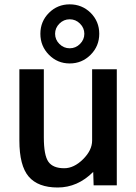

<svg xmlns="http://www.w3.org/2000/svg" viewBox="-20 -835 614 866"><path d="M294.4 -617.2Q321.3 -617.2 340.8 -636.7Q360.4 -656.2 360.4 -682.6Q360.4 -709 340.8 -728.5Q321.3 -748 294.4 -748Q267.6 -748 248 -728.5Q228.5 -709 228.5 -682.6Q228.5 -656.2 248 -636.7Q267.6 -617.2 294.4 -617.2ZM388.7 -777.3Q427.7 -738.3 427.7 -682.6Q427.7 -627 388.7 -587.9Q349.6 -548.8 294.4 -548.8Q239.3 -548.8 200.7 -587.9Q162.1 -627 162.1 -682.6Q162.1 -738.3 200.7 -776.9Q239.3 -815.4 294.4 -815.4Q349.6 -815.4 388.7 -777.3ZM400.4 -59.6Q330.1 10.7 240.2 10.7Q151.4 10.7 109.4 -38.6Q67.4 -87.9 67.4 -201.2V-522.5H177.7V-215.8Q177.7 -134.8 198.2 -105.5Q218.8 -76.2 269.5 -76.2Q313.5 -76.2 354.5 -116.7Q395.5 -157.2 395.5 -201.2V-522.5H506.8V1H402.3Z"/></svg>

Font: Gen Shin Gothic Medium
Style: Regular
Weight: 500
Designer: [Source Han Sans]
Ryoko NISHIZUKA  (kana & ideographs); Paul D. Hunt (Latin, Greek & Cyrillic); Wenlong ZHANG  (bopomofo
Version: Version 1.002.20150607